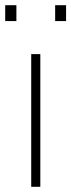

<svg xmlns="http://www.w3.org/2000/svg" viewBox="-33 -718 274 738"><path d="M87 0V-510H122V0ZM-13 -637V-698H30V-637ZM179 -637V-698H221V-637Z"/></svg>

Font: Saira SemiCondensed Thin
Style: Regular
Weight: 250
Width: 4
Designer: Hector Gatti with collaboration of the Omnibus-Type team
Foundry: Omnibus-Type
Version: Version 1.101